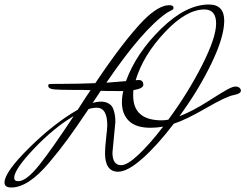

<svg xmlns="http://www.w3.org/2000/svg" viewBox="-20 -749 1089 852"><path d="M452 -382Q483 -384 539 -389Q584 -513 694.5 -621Q805 -729 907 -729Q975 -729 975 -657Q975 -585 918 -467Q861 -349 776 -233Q837 -257 904 -300Q971 -343 992.5 -354Q1014 -365 1025 -365Q1036 -365 1042.5 -359.5Q1049 -354 1049 -347Q1049 -333 1016.5 -327Q984 -321 894 -269Q804 -217 751 -200Q679 -105 612.5 -46Q546 13 504 13Q446 13 446 -70Q446 -93 451 -136.5Q456 -180 456 -193Q456 -271 409 -271Q392 -271 373 -265Q315 -179 280 -131Q245 -83 197 -26Q105 83 30 83Q0 83 0 61Q0 15 110 -93.5Q220 -202 325 -262Q366 -326 382 -349Q363 -350 302.5 -350Q242 -350 218.5 -352.5Q195 -355 194 -368Q194 -374 197 -375.5Q200 -377 264 -377Q328 -377 403 -380Q528 -567 617 -659Q684 -726 731 -726Q750 -726 750 -715Q750 -708 744 -705Q730 -697 722 -693Q613 -619 452 -382ZM698 -215Q712 -215 727 -218Q814 -336 876.5 -459Q939 -582 939 -644.5Q939 -707 887 -707Q806 -707 710.5 -605Q615 -503 582 -393Q587 -394 595 -394Q616 -394 616 -372Q615 -356 572 -349Q571 -341 571 -325Q571 -215 698 -215ZM518 -16Q545 -16 595 -63Q645 -110 704 -187Q674 -182 648 -182Q583 -182 552 -212.5Q521 -243 521 -295Q521 -320 527 -345H499Q451 -345 427 -346L391 -292Q410 -298 428.5 -298Q447 -298 461.5 -290Q476 -282 482 -267Q492 -242 492 -208L479 -72Q479 -16 518 -16ZM61 55Q97 55 154 -16.5Q211 -88 307 -234Q219 -182 131 -89.5Q43 3 43 40Q43 55 61 55Z"/></svg>

Font: Mrs Saint Delafield
Style: Regular
Weight: 400
Designer: Alejandro Paul
Foundry: Alejandro Paul
Version: Version 1.000